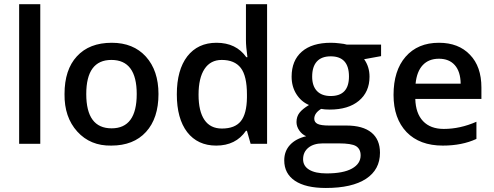

<svg xmlns="http://www.w3.org/2000/svg" viewBox="-20 -704 2420 940"><path d="M177.2 -683.6V0H73.7V-683.6Z M694.3 -426.8Q755.9 -358.4 755.9 -243.7Q755.9 -125 694.8 -58.1Q633.8 8.8 524.9 8.8Q422.4 10.7 358.4 -59.8Q294.4 -130.4 295.9 -243.7Q295.9 -362.8 356.4 -428.2Q417 -494.6 527.3 -494.6Q632.8 -494.6 694.3 -426.8ZM525.4 -410.6Q402.3 -410.6 402.3 -243.7Q402.3 -75.7 526.4 -75.7Q649.4 -75.7 649.4 -243.7Q649.4 -410.6 525.4 -410.6Z M952.1 -240.2Q952.1 -159.2 981 -116.9Q1009.8 -74.7 1066.4 -74.7Q1129.9 -74.7 1158.9 -110.6Q1188 -146.5 1189 -226.6V-241.2Q1189 -332.5 1158.7 -371.6Q1128.4 -410.6 1065.4 -410.6Q1010.7 -410.6 981.4 -366.5Q952.1 -322.3 952.1 -240.2ZM1184.1 -63.5Q1134.3 8.8 1038.6 8.8Q947.8 8.8 896.5 -57.1Q845.7 -123.5 845.7 -242.2Q845.7 -361.3 897 -428.2Q948.7 -494.6 1040 -494.6Q1136.2 -494.6 1186 -423.8H1191.4Q1184.1 -476.6 1184.1 -506.8V-683.6H1287.6V0H1207L1189 -63.5Z M1599.1 -428.2Q1554.2 -428.2 1531.2 -402.8Q1508.3 -377.4 1508.3 -328.6Q1508.3 -283.2 1531.7 -258.5Q1555.2 -233.9 1599.1 -233.9Q1688.5 -233.9 1688.5 -329.6Q1688.5 -428.2 1599.1 -428.2ZM1677.2 -485.8H1845.7V-429.2L1762.7 -414.1Q1789.1 -377.4 1789.1 -328.6Q1789.1 -253.9 1736.8 -210.4Q1685.1 -167.5 1594.2 -167.5Q1569.3 -167.5 1552.2 -170.9Q1518.6 -150.4 1518.6 -122.6Q1518.6 -105.5 1534.9 -97.4Q1551.3 -89.4 1591.8 -89.4H1676.3Q1756.3 -89.4 1798.3 -55.2Q1840.3 -21 1840.3 43.9Q1840.3 126.5 1772 171.4Q1703.6 216.3 1575.2 216.3Q1476.6 216.3 1424.1 181.2Q1371.6 146 1371.6 81.1Q1371.6 36.1 1399.7 5.6Q1427.7 -24.9 1479 -37.1Q1458.5 -45.9 1445.1 -65.4Q1431.6 -85 1431.6 -106.4Q1431.6 -132.8 1446 -151.6Q1460.4 -170.4 1492.7 -189.9Q1454.1 -206.5 1430.9 -243.4Q1407.7 -280.3 1407.7 -328.6Q1407.7 -407.7 1457.8 -451.2Q1507.8 -494.6 1600.1 -494.6Q1620.1 -494.6 1643.1 -491.7Q1666.5 -489.3 1677.2 -485.8ZM1560.5 -2Q1516.1 -2 1490 19Q1463.9 40 1463.9 75.7Q1463.9 108.9 1493.9 127Q1523.9 145 1578.6 145Q1660.6 145 1703.1 121.3Q1745.6 97.7 1745.6 56.6Q1745.6 25.4 1722.7 11.2Q1700.2 -2 1638.7 -2Z M2312.5 -23.9Q2242.2 8.8 2147.9 8.8Q2034.7 8.8 1970.7 -57.1Q1906.7 -124 1906.7 -239.3Q1906.7 -358.4 1965.8 -426.3Q2025.4 -494.6 2128.9 -494.6Q2225.1 -494.6 2280.8 -436Q2336.9 -378.4 2336.9 -275.4V-219.7H2013.2Q2015.1 -148.9 2051.3 -110.8Q2087.4 -72.8 2152.8 -72.8Q2232.4 -72.8 2312.5 -107.9ZM2235.4 -294.4Q2234.4 -354 2206.5 -385.3Q2178.7 -416.5 2128.9 -416.5Q2079.1 -416.5 2049.8 -385.3Q2020.5 -354 2014.6 -294.4Z"/></svg>

Font: Khula Semibold
Style: Regular
Weight: 600
Designer: Erin McLaughlin, Steve Matteson
Version: Version 1.000;PS 1.0;hotconv 1.0.72;makeotf.lib2.5.5900